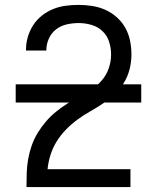

<svg xmlns="http://www.w3.org/2000/svg" viewBox="-20 -763 640 783"><path d="M88 0V-1Q88 -30 89 -58.5Q90 -87 95 -115Q100 -143 109.5 -170Q119 -197 134 -221.5Q149 -246 167.5 -267.5Q186 -289 208 -307Q230 -325 254.5 -340.5Q279 -356 304 -369.5Q329 -383 353 -398.5Q377 -414 395.5 -435.5Q414 -457 423.5 -484.5Q433 -512 433 -541Q433 -567 425 -592.5Q417 -618 398 -636Q379 -654 353 -661.5Q327 -669 301 -669Q276 -669 252 -663.5Q228 -658 209 -643.5Q190 -629 179.5 -606Q169 -583 169 -559V-557H86V-560Q86 -587 93.5 -612.5Q101 -638 115.5 -660.5Q130 -683 151 -699.5Q172 -716 196.5 -726Q221 -736 247.5 -739.5Q274 -743 301 -743Q329 -743 357 -738.5Q385 -734 410.5 -722.5Q436 -711 457 -692Q478 -673 491.5 -648.5Q505 -624 510.5 -596.5Q516 -569 516 -541Q516 -510 508.5 -480.5Q501 -451 485 -425Q469 -399 446.5 -378Q424 -357 398.5 -340Q373 -323 346.5 -308Q320 -293 295.5 -275Q271 -257 249.5 -235Q228 -213 212 -187.5Q196 -162 186.5 -133Q177 -104 174 -73H512V0ZM44 -345V-419H556V-345Z"/></svg>

Font: Iosevka Fixed Extended
Style: Regular
Weight: 400
Width: 7
Monospace: yes
Designer: Belleve Invis
Foundry: Belleve Invis
Version: Version 24.1.1; ttfautohint (v1.8.4)